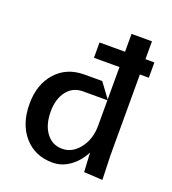

<svg xmlns="http://www.w3.org/2000/svg" viewBox="-106 -621 632 707"><g transform="rotate(20 210.0 -267.5)"><path d="M108 -170Q108 -118 131.5 -86.5Q155 -55 194 -55Q234 -55 262 -91.5Q290 -128 290 -180V-280H194Q155 -280 131.5 -249.5Q108 -219 108 -170ZM25 -170Q25 -246 67 -293Q109 -340 178 -340H248L290 -283V-410H190V-470H290V-540H370V-470H405V-410H370V-92L373 2L300 -2L296 -77Q276 -39 245 -17Q214 5 178 5Q109 5 67 -43Q25 -91 25 -170Z"/></g></svg>

Font: Glametrix
Style: Bold
Weight: 700
Designer: gluk
Foundry: gluk
Version: Version 0.40